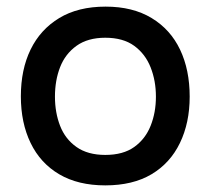

<svg xmlns="http://www.w3.org/2000/svg" viewBox="-20 -554 636 580"><path d="M298 6Q216 6 159 -27.5Q102 -61 72.5 -122Q43 -183 43 -263Q43 -344 72.5 -404.5Q102 -465 159 -499.5Q216 -534 299 -534Q381 -534 438 -499.5Q495 -465 524 -404Q553 -343 553 -262Q553 -183 523.5 -122Q494 -61 437.5 -27.5Q381 6 298 6ZM298 -86Q352 -86 385.5 -110Q419 -134 435 -174Q451 -214 451 -262Q451 -310 435 -350.5Q419 -391 385.5 -415.5Q352 -440 298 -440Q245 -440 211 -415.5Q177 -391 161.5 -351Q146 -311 146 -262Q146 -214 161.5 -174Q177 -134 211 -110Q245 -86 298 -86Z"/></svg>

Font: Onest Medium
Style: Regular
Weight: 500
Designer: Dmitri Voloshin, Andrey Kudryavtsev
Foundry: Dmitri Voloshin, Andrey Kudryavtsev
Version: Version 1.000;gftools[0.9.33]